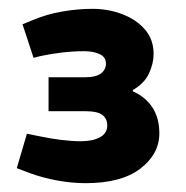

<svg xmlns="http://www.w3.org/2000/svg" viewBox="-20 -830 422 435"><path d="M174 -415Q143 -415 110 -421Q77 -427 47 -438L18 -449L41 -527L76 -520Q95 -516 119 -513Q143 -510 163 -510Q190 -510 206.5 -519Q223 -528 223 -546Q223 -561 212 -569.5Q201 -578 175 -578H90V-655H174Q197 -655 208.5 -663.5Q220 -672 220 -686Q220 -701 205.5 -707.5Q191 -714 171 -714Q146 -714 120.5 -711Q95 -708 72 -703L56 -699L31 -775L53 -784Q86 -798 121.5 -804Q157 -810 189 -810Q226 -810 258 -797.5Q290 -785 309 -762.5Q328 -740 328 -708Q328 -686 317.5 -663.5Q307 -641 281 -626V-623Q309 -611 325 -587Q341 -563 341 -528Q341 -481 298 -448Q255 -415 174 -415Z"/></svg>

Font: REM SemiBold
Style: Regular
Weight: 600
Designer: Octavio Pardo
Foundry: Ashler Design
Version: Version 1.005;gftools[0.9.28]